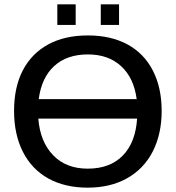

<svg xmlns="http://www.w3.org/2000/svg" viewBox="-20 -863 818 893"><path d="M731.9 -347.2Q731.9 -239.7 690.4 -158.2Q648.4 -77.1 570.8 -33.7Q493.2 9.8 387.7 9.8Q281.7 9.8 204.1 -33.2Q127.4 -76.2 86.4 -157Q45.4 -237.8 45.4 -347.2Q45.4 -457.5 86.2 -535.9Q127 -614.3 203.9 -656.2Q280.8 -698.2 388.7 -698.2Q495.1 -698.2 572.3 -656.7Q649.9 -614.7 690.9 -534.9Q731.9 -455.1 731.9 -347.2ZM388.7 -609.9Q291 -609.9 231.9 -555.7Q172.9 -501.5 160.2 -401.9H615.7Q603 -500 543.7 -554.9Q484.4 -609.9 388.7 -609.9ZM387.7 -78.6Q491.7 -78.6 551 -139.4Q610.4 -200.2 617.7 -311.5H158.2Q166.5 -204.1 226.8 -141.4Q287.1 -78.6 387.7 -78.6ZM533.7 -842.8V-747.1H448.7V-842.8ZM332 -842.8V-747.1H246.6V-842.8Z"/></svg>

Font: Arimo Medium
Style: Regular
Weight: 500
Designer: Steve Matteson
Foundry: Monotype Imaging Inc.
Version: Version 1.33